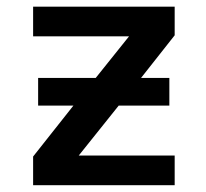

<svg xmlns="http://www.w3.org/2000/svg" viewBox="-20 -542 604 563"><path d="M91.8 -232.4V-313.5H260.7L358.4 -435.5H77.1V-522.5H492.2V-438.5L393.6 -313.5H476.6V-232.4H328.1L210.9 -85.9H492.2V1H77.1V-83L195.3 -232.4Z"/></svg>

Font: Gen Shin Gothic Medium
Style: Regular
Weight: 500
Designer: [Source Han Sans]
Ryoko NISHIZUKA  (kana & ideographs); Paul D. Hunt (Latin, Greek & Cyrillic); Wenlong ZHANG  (bopomofo
Version: Version 1.002.20150607